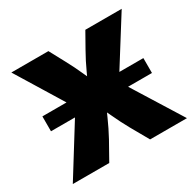

<svg xmlns="http://www.w3.org/2000/svg" viewBox="-123 -676 830 813"><g transform="rotate(-30 292.0 -269.5)"><path d="M44.9 -239.7V-312.5H538.6V-239.7ZM13.2 0 221.7 -335.4 220.7 -218.3 23.9 -539.1H205.1L245.1 -464.8Q267.1 -424.3 285.2 -383.5Q303.2 -342.8 321.8 -303.7H264.6Q283.7 -342.3 302.2 -383.3Q320.8 -424.3 343.8 -464.8L385.7 -539.1H563.5L361.8 -217.8L362.8 -334.5L571.3 0H391.1L341.3 -87.9Q318.8 -128.4 300 -169.4Q281.2 -210.4 262.2 -249H317.4Q298.8 -210.4 280.8 -169.4Q262.7 -128.4 240.7 -87.9L191.4 0Z"/></g></svg>

Font: Inter 18pt ExtraBold
Style: Regular
Weight: 800
Designer: Rasmus Andersson
Foundry: rsms
Version: Version 4.001;git-66647c0bb